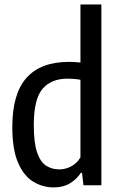

<svg xmlns="http://www.w3.org/2000/svg" viewBox="-20 -828 532 858"><path d="M220 9.5Q171 9.5 128.8 -16Q86.5 -41.5 60.8 -100.8Q35 -160 35 -261Q35 -409 98.5 -480.2Q162 -551.5 288 -551.5Q312.5 -551.5 339.5 -548.5V-808H433V0H353L346.5 -55.5H341Q324 -28 293.2 -9.2Q262.5 9.5 220 9.5ZM245.5 -71Q272.5 -71 298.5 -84.8Q324.5 -98.5 339.5 -125V-471.5Q312 -476.5 281.5 -476.5Q209 -476.5 170 -430.8Q131 -385 131 -269.5Q131 -188.5 146.2 -145.5Q161.5 -102.5 187.2 -86.8Q213 -71 245.5 -71Z"/></svg>

Font: Encode Sans Condensed Medium
Style: Regular
Weight: 500
Width: 3
Designer: Multiple Designers
Foundry: Impallari Type
Version: Version 3.000; ttfautohint (v1.8.3) -l 8 -r 50 -G 200 -x 14 